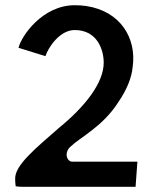

<svg xmlns="http://www.w3.org/2000/svg" viewBox="-20 -725 591 735"><path d="M51 -542 154 -510C164 -542 208 -610 266 -610C352 -610 377 -535 377 -485C377 -408 306 -317 204 -234C119 -159 36 -93 38 -40C38 -29 39 -21 40 -12C46 -11 53 -10 62 -10H499L506 -106H257C243 -106 235 -120 235 -133C235 -143 240 -155 248 -162C290 -202 373 -240 433 -334C465 -381 484 -426 488 -470C503 -578 442 -682 310 -702C296 -704 282 -705 266 -705C142 -705 61 -586 51 -542Z"/></svg>

Font: Bluebird
Style: LiNrw
Weight: 300
Designer: Jasper
Foundry: Cannot Into Space Fonts
Version: Version 0.98